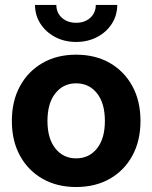

<svg xmlns="http://www.w3.org/2000/svg" viewBox="-20 -750 621 782"><path d="M290 11.7Q211.9 11.7 153.1 -22Q94.2 -55.7 61.3 -116Q28.3 -176.3 28.3 -257.3Q28.3 -338.4 61.3 -398.9Q94.2 -459.5 153.1 -493.4Q211.9 -527.3 290 -527.3Q368.7 -527.3 427.5 -493.4Q486.3 -459.5 519.3 -398.9Q552.2 -338.4 552.2 -257.3Q552.2 -176.8 519.3 -116.2Q486.3 -55.7 427.5 -22Q368.7 11.7 290 11.7ZM290 -105Q342.8 -105 375 -145.3Q407.2 -185.5 407.2 -257.3Q407.2 -329.6 375 -370.1Q342.8 -410.6 290 -410.6Q237.8 -410.6 205.6 -370.1Q173.3 -329.6 173.3 -257.3Q173.3 -185.5 205.6 -145.3Q237.8 -105 290 -105ZM290 -579.1Q242.7 -579.1 204.8 -599.1Q167 -619.1 144.8 -653.3Q122.6 -687.5 122.6 -730H209.5Q209.5 -697.8 232.2 -677.5Q254.9 -657.2 290 -657.2Q325.2 -657.2 347.7 -677.5Q370.1 -697.8 370.1 -730H457.5Q457.5 -687.5 435.5 -653.3Q413.6 -619.1 375.5 -599.1Q337.4 -579.1 290 -579.1Z"/></svg>

Font: Inter Display
Style: Bold
Weight: 700
Designer: Rasmus Andersson
Foundry: rsms
Version: Version 4.001;git-9221beed3